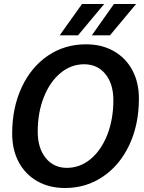

<svg xmlns="http://www.w3.org/2000/svg" viewBox="-20 -932 721 962"><path d="M41 -263Q41 -392 88.5 -494Q136 -596 220 -653Q304 -710 411 -710Q490 -710 550 -676Q610 -642 643 -580.5Q676 -519 676 -438Q676 -309 628.5 -207Q581 -105 496.5 -47.5Q412 10 306 10Q227 10 167 -24Q107 -58 74 -119.5Q41 -181 41 -263ZM548 -430Q548 -512 508 -561Q468 -610 402 -610Q336 -610 283 -566Q230 -522 199.5 -445Q169 -368 169 -272Q169 -190 209 -140.5Q249 -91 315 -91Q381 -91 434 -135Q487 -179 517.5 -256.5Q548 -334 548 -430ZM391 -912H502L371 -755H279ZM551 -912H662L531 -755H440Z"/></svg>

Font: Sarabun SemiBold
Style: Italic
Weight: 600
Italic angle: -10°
Designer: Suppakit Chalermlarp | Katatrad Co.,Ltd.
Foundry: Cadson Demak Co.,Ltd.
Version: Version 1.000; ttfautohint (v1.6)